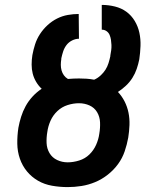

<svg xmlns="http://www.w3.org/2000/svg" viewBox="-20 -755 640 783"><path d="M256 8Q224 8 192.5 2.5Q161 -3 135 -18Q109 -33 90 -56Q71 -79 61 -108Q51 -137 50.5 -169Q50 -201 55 -234Q59 -256 66 -278.5Q73 -301 84.5 -322Q96 -343 112.5 -361Q129 -379 150 -393Q137 -405 127.5 -421Q118 -437 113.5 -454.5Q109 -472 109 -491.5Q109 -511 112 -530Q116 -552 123 -574Q130 -596 143 -616Q156 -636 174 -652.5Q192 -669 213 -679.5Q234 -690 256.5 -694Q279 -698 301 -698L302 -597Q288 -597 274 -590Q260 -583 251 -571Q242 -559 237.5 -545Q233 -531 230 -517V-514Q228 -502 228 -490.5Q228 -479 231 -468Q234 -457 240.5 -448Q247 -439 257 -433Q269 -434 280 -434.5Q291 -435 302 -435Q318 -435 333 -434Q348 -433 364 -430Q378 -436 390 -447Q402 -458 410 -470.5Q418 -483 422.5 -497.5Q427 -512 430 -526V-529Q432 -539 433.5 -550Q435 -561 434.5 -572Q434 -583 432.5 -593Q431 -603 427 -612.5Q423 -622 414.5 -628Q406 -634 395 -634V-735Q422 -735 448.5 -728.5Q475 -722 495.5 -707Q516 -692 529.5 -669.5Q543 -647 548.5 -621Q554 -595 553 -567.5Q552 -540 548 -513Q544 -493 537.5 -474Q531 -455 520 -437.5Q509 -420 493.5 -405.5Q478 -391 461 -380Q477 -363 488 -341.5Q499 -320 504 -295.5Q509 -271 508 -245Q507 -219 503 -194Q498 -166 488.5 -138Q479 -110 461.5 -86Q444 -62 420 -43Q396 -24 368.5 -12.5Q341 -1 312.5 3.5Q284 8 256 8ZM256 -93Q279 -93 303 -100.5Q327 -108 344.5 -125Q362 -142 372 -164.5Q382 -187 385 -210Q389 -233 388 -256Q387 -279 376 -297.5Q365 -316 345 -325Q325 -334 302 -334Q279 -334 255.5 -326.5Q232 -319 214 -302Q196 -285 186 -262.5Q176 -240 173 -217Q169 -194 170 -171.5Q171 -149 182 -130.5Q193 -112 213 -102.5Q233 -93 256 -93Z"/></svg>

Font: Iosevka Aile Oblique
Style: Bold
Weight: 700
Italic angle: -9°
Designer: Belleve Invis
Foundry: Belleve Invis
Version: Version 31.1.0; ttfautohint (v1.8.4)